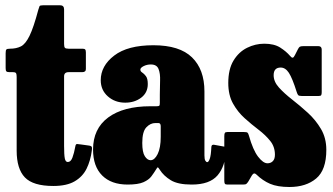

<svg xmlns="http://www.w3.org/2000/svg" viewBox="-20 -710 1300 749"><path d="M338 -121.5Q333 -83 317.8 -52Q302.5 -21 271.5 -2.8Q240.5 15.5 188 15.5Q109 15.5 77 -18Q45 -51.5 45 -122.5V-409.5Q45 -420 42.8 -424.2Q40.5 -428.5 30 -428.5H17.5Q8 -428.5 5 -431.5Q2 -434.5 2 -444V-502.5Q2 -514 5 -517Q8 -520 19 -520Q43.5 -520 61.5 -529Q79.5 -538 95.2 -570.2Q111 -602.5 129.5 -672Q132.5 -682 134.2 -685.8Q136 -689.5 149 -689.5H214Q230 -689.5 230 -673.5V-539Q230 -527.5 233 -523.8Q236 -520 247 -520H301.5Q309.5 -520 312.2 -517Q315 -514 315 -505.5V-440.5Q315 -428.5 300.5 -428.5H247.5Q230 -428.5 230 -412V-141.5Q230 -106 232.8 -92Q235.5 -78 244.5 -78Q256 -78 262.5 -95Q269 -112 274 -139.5Q275.5 -148.5 280.8 -148.2Q286 -148 295.5 -146.5L328 -142Q337.5 -140.5 338.5 -135.5Q339.5 -130.5 338 -121.5Z M343 -126.5Q343 -208 402.2 -251.8Q461.5 -295.5 566.5 -295.5H590.5Q599 -295.5 601.2 -297.5Q603.5 -299.5 603.5 -308.5V-341.5Q603.5 -369.5 604.5 -396.2Q605.5 -423 598.5 -440.8Q591.5 -458.5 568.5 -458.5Q553 -458.5 540.2 -452Q527.5 -445.5 527.5 -438.5Q527.5 -431.5 534.8 -427Q542 -422.5 549.2 -413Q556.5 -403.5 556.5 -382Q556.5 -348.5 530.8 -329Q505 -309.5 468.5 -309.5Q428.5 -309.5 400.8 -334Q373 -358.5 373 -397Q373 -453 425.5 -493.2Q478 -533.5 578.5 -533.5Q680.5 -533.5 729 -486.2Q777.5 -439 777.5 -353.5V-104Q777.5 -89 781 -83.2Q784.5 -77.5 788.5 -77.5Q793.5 -77.5 798.2 -90.2Q803 -103 804.5 -136.5Q805 -147.5 816.5 -145L857.5 -137.5Q862 -137 862 -134Q862 -131 861.5 -125.5Q859.5 -62 828.8 -26Q798 10 728 10H727.5Q674 10 646.2 -7Q618.5 -24 603.5 -47.5Q598.5 -55.5 596.2 -57Q594 -58.5 588.5 -48.5Q580.5 -35.5 570.5 -22Q560.5 -8.5 539.5 0.8Q518.5 10 478 10Q414 10 378.5 -25.5Q343 -61 343 -126.5ZM535 -152.5Q535 -116 545 -100.5Q555 -85 567.5 -85Q583 -85 595 -109Q607 -133 607 -176.5V-217.5Q607 -230 598 -230H586Q566.5 -230 550.8 -213.2Q535 -196.5 535 -152.5Z M1137.5 -351Q1120.5 -405 1107 -425.8Q1093.5 -446.5 1075 -446.5Q1047.5 -446.5 1047.5 -416.5Q1047.5 -391.5 1068.2 -368.5Q1089 -345.5 1119.5 -321.8Q1150 -298 1180.8 -270Q1211.5 -242 1232.2 -206.8Q1253 -171.5 1253 -125.5Q1253 -47 1213.5 -13.8Q1174 19.5 1109 19.5Q1062.5 19.5 1033.5 7Q1004.5 -5.5 980.5 -29Q970.5 -39 962.5 -25.5L948.5 -1.5Q944.5 4.5 941.2 7.2Q938 10 927.5 10H868Q859.5 10 857.2 6.8Q855 3.5 855 -5.5V-178.5Q855 -187.5 857 -191.2Q859 -195 867.5 -195H931Q942.5 -195 945.5 -192.5Q948.5 -190 951 -181Q967 -124.5 986.8 -98.8Q1006.5 -73 1023.5 -73Q1036 -73 1044.2 -81.2Q1052.5 -89.5 1052.5 -106.5Q1052.5 -137.5 1034.2 -160.2Q1016 -183 988.8 -203.8Q961.5 -224.5 934.5 -248.8Q907.5 -273 889 -306Q870.5 -339 870.5 -386.5Q870.5 -440 891 -473.8Q911.5 -507.5 943.8 -523.5Q976 -539.5 1011 -539.5Q1049.5 -539.5 1073 -524.5Q1096.5 -509.5 1111.5 -492Q1117.5 -484.5 1121.8 -485Q1126 -485.5 1130.5 -495L1142.5 -518.5Q1146 -525.5 1149.8 -527.8Q1153.5 -530 1164 -530H1222Q1235 -530 1235 -516.5V-350Q1235 -342 1233 -338.8Q1231 -335.5 1222.5 -335.5H1157.5Q1146 -335.5 1143 -339.2Q1140 -343 1137.5 -351Z"/></svg>

Font: Besley* Condensed Heavy
Style: Regular
Weight: 800
Width: 3
Designer: Owen Earl
Foundry: indestructible type*
Version: Version 3.000; ttfautohint (v1.8.3)